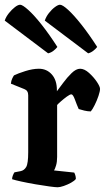

<svg xmlns="http://www.w3.org/2000/svg" viewBox="-27 -790 445 810"><path d="M216 0Q207 0 181 -3.5Q155 -7 123 -12.5Q91 -18 63.5 -24Q36 -30 24 -34Q24 -42 27.5 -50.5Q31 -59 34 -63L60 -68Q75 -71 83.5 -85.5Q92 -100 92 -148V-388Q92 -408 76 -414L19 -437Q20 -449 24.5 -458.5Q29 -468 32 -472Q48 -480 79.5 -490Q111 -500 137 -500Q170 -500 191.5 -476Q213 -452 213 -410V-405Q223 -418 239.5 -440.5Q256 -463 275 -481.5Q294 -500 311 -500Q329 -500 348.5 -482.5Q368 -465 381.5 -445Q395 -425 395 -415Q395 -405 388.5 -385.5Q382 -366 372.5 -347Q363 -328 356 -320Q343 -320 328.5 -323.5Q314 -327 305 -330Q297 -348 289 -370Q281 -392 274 -392Q268 -392 255 -382.5Q242 -373 229.5 -362Q217 -351 214 -347V-128Q214 -107 209.5 -92Q205 -77 201 -71L286 -62Q288 -59 290.5 -51.5Q293 -44 293 -35Q287 -27 272.5 -19Q258 -11 242 -5.5Q226 0 216 0ZM176 -565 -7 -703Q-2 -719 10.5 -734.5Q23 -750 36 -760Q49 -770 58 -770Q68 -770 92.5 -748Q117 -726 149 -685.5Q181 -645 215 -592Q210 -585 199.5 -576.5Q189 -568 176 -565ZM345 -565 162 -703Q167 -719 179 -734.5Q191 -750 204.5 -760Q218 -770 226 -770Q237 -770 261 -748Q285 -726 317 -685.5Q349 -645 383 -592Q378 -585 367.5 -576.5Q357 -568 345 -565Z"/></svg>

Font: Texturina 72pt
Style: Bold
Weight: 700
Designer: Guillermo Torres Carreño
Foundry: Omnibus-Type
Version: Version 1.002; ttfautohint (v1.8.3)